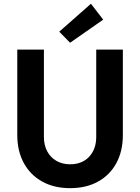

<svg xmlns="http://www.w3.org/2000/svg" viewBox="-20 -980 736 1008"><path d="M347.9 7.8Q263.9 7.8 201.6 -26.8Q139.3 -61.3 105 -124.1Q70.7 -186.8 70.7 -271.3V-719.7H210.5V-261.9Q210.5 -217.8 227.9 -185.5Q245.3 -153.1 276.3 -135.3Q307.3 -117.5 347.9 -117.5Q411 -117.5 448.1 -157.2Q485.2 -196.8 485.2 -261.9V-719.7H625V-271.3Q625 -186.8 591.1 -124.1Q557.3 -61.4 495.1 -26.8Q432.9 7.8 347.9 7.8ZM347.9 -755.6 291.1 -813.6 457.4 -960.3 521.8 -876.9Z"/></svg>

Font: Reddit Sans
Style: Regular
Weight: 400
Designer: Stephen Hutchings
Foundry: Reddit
Version: Version 1.014